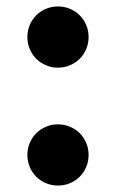

<svg xmlns="http://www.w3.org/2000/svg" viewBox="-20 -563 360 596"><path d="M160 13Q140 13 122.5 5.5Q105 -2 92.5 -14.5Q80 -27 72.5 -44.5Q65 -62 65 -82Q65 -102 72.5 -119.5Q80 -137 92.5 -149.5Q105 -162 122.5 -169.5Q140 -177 160 -177Q180 -177 197.5 -169.5Q215 -162 227.5 -149.5Q240 -137 247.5 -119.5Q255 -102 255 -82Q255 -62 247.5 -44.5Q240 -27 227.5 -14.5Q215 -2 197.5 5.5Q180 13 160 13ZM160 -353Q140 -353 122.5 -360.5Q105 -368 92.5 -380.5Q80 -393 72.5 -410.5Q65 -428 65 -448Q65 -468 72.5 -485.5Q80 -503 92.5 -515.5Q105 -528 122.5 -535.5Q140 -543 160 -543Q180 -543 197.5 -535.5Q215 -528 227.5 -515.5Q240 -503 247.5 -485.5Q255 -468 255 -448Q255 -428 247.5 -410.5Q240 -393 227.5 -380.5Q215 -368 197.5 -360.5Q180 -353 160 -353Z"/></svg>

Font: Golos Text VF
Style: Regular
Weight: 400
Designer: A.Korolkova, Vitaly Kuzmin
Foundry: ParaType Ltd
Version: Version 2.003